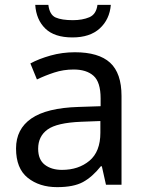

<svg xmlns="http://www.w3.org/2000/svg" viewBox="-20 -760 601 790"><path d="M288 -545Q386 -545 433 -502Q480 -459 480 -365V0H416L399 -76H395Q360 -32 321.5 -11Q283 10 215 10Q142 10 94 -28.5Q46 -67 46 -149Q46 -229 109 -272.5Q172 -316 303 -320L394 -323V-355Q394 -422 365 -448Q336 -474 283 -474Q241 -474 203 -461.5Q165 -449 132 -433L105 -499Q140 -518 188 -531.5Q236 -545 288 -545ZM314 -259Q214 -255 175.5 -227Q137 -199 137 -148Q137 -103 164.5 -82Q192 -61 235 -61Q303 -61 348 -98.5Q393 -136 393 -214V-262ZM436 -740Q431 -680 390.5 -643Q350 -606 278 -606Q204 -606 166.5 -642.5Q129 -679 125 -740H179Q184 -699 209 -688Q234 -677 280 -677Q319 -677 347.5 -689Q376 -701 381 -740Z"/></svg>

Font: Noto Sans
Style: Regular
Weight: 400
Designer: Monotype Design Team
Foundry: Monotype Imaging Inc.
Version: Version 2.007